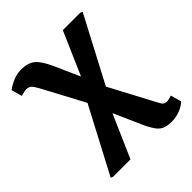

<svg xmlns="http://www.w3.org/2000/svg" viewBox="-208 -650 1010 1010"><g transform="rotate(-45 297.0 -144.5)"><path d="M483.9 232.9Q435.5 232.9 411.4 211.4Q387.2 189.9 358.9 125L295.9 -18.1H293.9L189.9 219.2H60.1L47.9 213.9L240.2 -150.9L115.2 -384.8Q101.6 -409.7 91.3 -419.4Q81.1 -429.2 63 -429.2Q47.9 -429.2 22 -420.9L4.9 -481Q63.5 -522 116.2 -522Q168 -522 195.8 -498.5Q223.6 -475.1 251 -414.1L313 -274.9H314.9L418.9 -513.2H548.8L561 -507.8L369.1 -143.1L493.2 90.8Q511.2 125.5 517.1 131.3Q526.4 140.1 540 140.1Q553.2 140.1 577.1 131.8L594.2 191.9Q573.7 210.9 544.4 221.9Q515.1 232.9 483.9 232.9Z"/></g></svg>

Font: Literata Book
Style: Bold
Weight: 700
Designer: Latin by Veronika Burian and Jose Scaglione. Greek by Irene Vlachou. Cyrillic by Vera Evstafieva
Foundry: TypeTogether
Version: Version 2.003;PS 002.003;hotconv 1.0.88;makeotf.lib2.5.64775